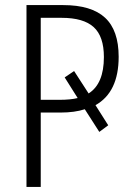

<svg xmlns="http://www.w3.org/2000/svg" viewBox="-20 -734 526 754"><path d="M355 -321 405 -242 370 -216 313 -305Q273 -292 218 -292H140V0H84V-714H228Q339 -714 392.5 -664.5Q446 -615 446 -511Q446 -372 355 -321ZM213 -342Q257 -342 285 -349L234 -430L271 -455L328 -367Q388 -405 388 -510Q388 -591 348 -627.5Q308 -664 222 -664H140V-342Z"/></svg>

Font: Noto Sans Display Light Narrow
Style: Regular
Weight: 300
Width: 4
Designer: Monotype Design team
Foundry: Monotype Imaging Inc.
Version: Version 1.000